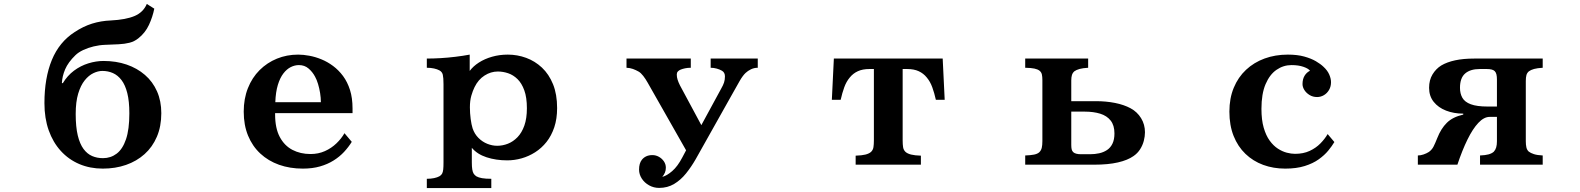

<svg xmlns="http://www.w3.org/2000/svg" viewBox="-20 -838 8040 977"><path d="M765.1 -793.9Q756.8 -752 738 -711.4Q719.2 -670.9 684.1 -643.1Q664.1 -627 639.4 -620.6Q614.7 -614.3 584.2 -612.8Q553.7 -611.3 515.1 -609.9Q485.8 -608.9 456.5 -601.8Q427.2 -594.7 403.1 -583.3Q378.9 -571.8 363.8 -557.1Q326.7 -521 311.5 -485.4Q296.4 -449.7 294.9 -415H299.8Q322.8 -453.1 356.4 -478.3Q390.1 -503.4 429.4 -515.6Q468.8 -527.8 506.8 -527.8Q570.8 -527.8 624.3 -509.5Q677.7 -491.2 717.5 -456.8Q757.3 -422.4 779.1 -373Q800.8 -323.7 800.8 -262.2Q800.8 -194.8 778.3 -142.3Q755.9 -89.8 715.6 -53.7Q675.3 -17.6 621.1 1.2Q566.9 20 502.9 20Q438 20 383.5 -3.2Q329.1 -26.4 289.3 -70.1Q249.5 -113.8 227.8 -175Q206.1 -236.3 206.1 -313Q206.1 -441.4 243.9 -533Q281.7 -624.5 359.9 -674.8Q403.3 -703.6 448.5 -717.8Q493.7 -731.9 543.9 -733.9Q620.6 -737.8 664.8 -756.6Q709 -775.4 727.1 -817.9ZM501 -477.1Q479 -477.1 455.3 -465.8Q431.6 -454.6 411.1 -429.2Q390.6 -403.8 377.9 -361.8Q365.2 -319.8 365.2 -257.8Q365.2 -192.4 375.7 -148.9Q386.2 -105.5 405 -80.1Q423.8 -54.7 449 -43.9Q474.1 -33.2 503.9 -33.2Q543.5 -33.2 573.7 -56.2Q604 -79.1 621.1 -129.2Q638.2 -179.2 638.2 -261.2Q638.2 -322.8 627.7 -364.3Q617.2 -405.8 598.4 -430.4Q579.6 -455.1 554.7 -466.1Q529.8 -477.1 501 -477.1Z M1497.1 -560.1Q1523.4 -560.1 1554 -554.4Q1584.5 -548.8 1615.5 -536.1Q1646.5 -523.4 1674.8 -502.4Q1703.1 -481.4 1725.6 -451.2Q1748 -420.9 1761 -380.1Q1773.9 -339.4 1773.9 -286.1V-262.2H1379.9V-255.9Q1379.9 -185.5 1403.6 -141.1Q1427.2 -96.7 1468 -75.4Q1508.8 -54.2 1560.1 -54.2Q1600.1 -54.2 1633.3 -69.1Q1666.5 -84 1691.9 -108.4Q1717.3 -132.8 1732.9 -160.2L1770 -116.2Q1753.4 -89.4 1730.7 -64.9Q1708 -40.5 1677.7 -21.5Q1647.5 -2.4 1608.6 8.8Q1569.8 20 1521 20Q1455.1 20 1400.1 0.5Q1345.2 -19 1304.7 -56.6Q1264.2 -94.2 1242.2 -147.9Q1220.2 -201.7 1220.2 -270Q1220.2 -335.9 1241.5 -389.4Q1262.7 -442.9 1300.8 -481Q1338.9 -519 1389.2 -539.6Q1439.5 -560.1 1497.1 -560.1ZM1501 -506.8Q1480 -506.8 1459.5 -496.6Q1439 -486.3 1421.9 -464.1Q1404.8 -441.9 1393.8 -405.8Q1382.8 -369.6 1380.9 -317.9H1612.8Q1612.8 -340.3 1608.9 -364.5Q1605 -388.7 1598.4 -410.6Q1591.8 -432.6 1583 -448.2Q1570.3 -472.2 1550 -489.5Q1529.8 -506.8 1501 -506.8Z M2370.1 -477.1Q2387.7 -501 2417 -519.8Q2446.3 -538.6 2483.9 -549.3Q2521.5 -560.1 2564 -560.1Q2612.3 -560.1 2657.2 -543.7Q2702.1 -527.3 2737.8 -493.9Q2773.4 -460.4 2794.2 -409.2Q2814.9 -357.9 2814.9 -288.1Q2814.9 -233.4 2800.5 -190.4Q2786.1 -147.5 2761 -115.7Q2735.8 -84 2703.1 -63.2Q2670.4 -42.5 2634 -32.2Q2597.7 -22 2561 -22Q2503.9 -22 2456.1 -37.6Q2408.2 -53.2 2380.9 -85.9V-12.2Q2380.9 10.3 2383.1 23.9Q2385.3 37.6 2390.1 45.4Q2395 53.2 2403.8 59.1Q2414.6 65.4 2432.6 68.6Q2450.7 71.8 2480 71.8V119.1H2151.9V71.8Q2172.4 71.8 2188.7 68.4Q2205.1 64.9 2215.8 59.1Q2225.1 53.7 2229.5 45.9Q2233.9 38.1 2235.4 24.2Q2236.8 10.3 2236.8 -12.2V-409.2Q2236.8 -442.9 2233.2 -457.8Q2229.5 -472.7 2215.8 -480Q2205.1 -485.8 2188.7 -489.5Q2172.4 -493.2 2151.9 -493.2V-540Q2185.1 -540 2222.4 -542.2Q2259.8 -544.4 2297.9 -549.1Q2335.9 -553.7 2370.1 -560.1ZM2513.2 -474.1Q2477.5 -474.1 2445.6 -453.6Q2413.6 -433.1 2395 -395Q2385.7 -376.5 2378.4 -351.1Q2371.1 -325.7 2371.1 -292Q2371.1 -262.2 2375 -232.9Q2378.9 -203.6 2384.8 -185.1Q2394.5 -156.2 2414.6 -136.2Q2434.6 -116.2 2459.7 -106.2Q2484.9 -96.2 2509.8 -96.2Q2537.6 -96.2 2564.5 -106.7Q2591.3 -117.2 2613.3 -139.9Q2635.3 -162.6 2648.2 -199Q2661.1 -235.4 2661.1 -287.1Q2661.1 -342.3 2647.9 -378.4Q2634.8 -414.6 2613.3 -435.5Q2591.8 -456.5 2565.7 -465.3Q2539.6 -474.1 2513.2 -474.1Z M3168 -540H3495.1V-493.2Q3479.5 -493.2 3466.6 -490.5Q3453.6 -487.8 3443.8 -483.9Q3435.1 -480.5 3429.4 -474.4Q3423.8 -468.3 3423.8 -459Q3423.8 -445.3 3428 -432.4Q3432.1 -419.4 3439.9 -403.8L3548.8 -201.2L3649.9 -387.2Q3659.7 -404.3 3664.3 -418Q3668.9 -431.6 3668.9 -449.2Q3668.9 -469.2 3653.8 -478Q3642.1 -484.9 3627 -489Q3611.8 -493.2 3596.2 -493.2V-540H3835.9V-493.2Q3817.4 -493.2 3801.3 -485.4Q3785.2 -477.5 3773.9 -466.8Q3759.8 -453.6 3743.7 -425.8Q3727.5 -397.9 3702.1 -352.1L3520 -27.8Q3497.6 11.2 3470.7 44.7Q3443.8 78.1 3410.2 98.1Q3376.5 118.2 3334 118.2Q3306.6 118.2 3283.2 105.2Q3259.8 92.3 3245.8 70.8Q3231.9 49.3 3231.9 24.9Q3231.9 -6.8 3246.1 -24.9Q3254.9 -36.1 3268.3 -42.5Q3281.7 -48.8 3299.8 -48.8Q3316.9 -48.8 3332.5 -40.3Q3348.1 -31.7 3358.2 -17.1Q3368.2 -2.4 3368.2 15.1Q3368.2 29.3 3363.5 40.3Q3358.9 51.3 3350.1 62Q3372.6 56.6 3400.4 32.7Q3428.2 8.8 3452.1 -37.1L3471.2 -73.2L3275.9 -417Q3265.6 -435.5 3253.4 -451.4Q3241.2 -467.3 3229 -474.1Q3216.3 -481.4 3200.7 -487.1Q3185.1 -492.7 3168 -493.2Z M4223.1 -540H4776.9L4787.1 -330.1H4742.2Q4734.4 -365.2 4723.9 -394Q4713.4 -422.9 4695.8 -443.8Q4679.2 -464.4 4655 -475.6Q4630.9 -486.8 4596.2 -486.8H4573.2V-123Q4573.2 -103.5 4575.4 -89.1Q4577.6 -74.7 4587.9 -64.9Q4597.7 -56.2 4616.2 -51.5Q4634.8 -46.9 4666 -45.9V0H4334V-45.9Q4365.7 -46.9 4384 -51.5Q4402.3 -56.2 4412.1 -64.9Q4422.4 -74.7 4424.6 -89.1Q4426.8 -103.5 4426.8 -123V-486.8H4403.8Q4369.6 -486.8 4345.2 -475.6Q4320.8 -464.4 4304.2 -443.8Q4286.6 -422.9 4276.1 -394Q4265.6 -365.2 4257.8 -330.1H4212.9Z M5196.8 -540H5517.1V-493.2Q5490.2 -491.7 5473.4 -487.1Q5456.5 -482.4 5446.8 -475.1Q5438 -467.3 5434.6 -456.1Q5431.2 -444.8 5431.2 -429.2V-323.2H5556.2Q5608.4 -323.2 5653.8 -314.2Q5699.2 -305.2 5732.9 -287.1Q5766.6 -269 5786.4 -236.8Q5806.2 -204.6 5806.2 -165Q5806.2 -144 5800.3 -121.3Q5794.4 -98.6 5781.5 -78.4Q5768.6 -58.1 5748 -43.9Q5718.3 -22.9 5668.7 -11.5Q5619.1 0 5547.9 0H5196.8V-46.9Q5224.6 -47.9 5241.7 -51.3Q5258.8 -54.7 5268.1 -63Q5277.8 -72.3 5281 -85.7Q5284.2 -99.1 5284.2 -120.1V-430.2Q5284.2 -447.3 5281.7 -458.7Q5279.3 -470.2 5270 -478Q5260.7 -485.4 5243.9 -489Q5227.1 -492.7 5196.8 -493.2ZM5431.2 -101.1Q5431.2 -87.4 5433.1 -78.6Q5435.1 -69.8 5440.9 -64Q5452.1 -53.2 5481 -53.2H5526.9Q5551.3 -53.2 5573.5 -58.1Q5595.7 -63 5613.3 -74.7Q5630.9 -86.4 5640.9 -107.2Q5650.9 -127.9 5650.9 -159.2Q5650.9 -200.2 5631.6 -224.6Q5612.3 -249 5578.4 -259.5Q5544.4 -270 5500 -270H5431.2Z M6533.2 -560.1Q6581.5 -560.1 6616.7 -550.3Q6651.9 -540.5 6676 -526.4Q6700.2 -512.2 6714.8 -498Q6734.9 -479.5 6743.9 -458.7Q6752.9 -438 6752.9 -419.9Q6752.9 -397.5 6742.9 -380.4Q6732.9 -363.3 6716.8 -353.8Q6700.7 -344.2 6682.1 -344.2Q6660.6 -344.2 6643.8 -354.5Q6627 -364.7 6617.4 -379.9Q6607.9 -395 6607.9 -410.2Q6607.9 -435.5 6618.4 -452.6Q6628.9 -469.7 6646 -478Q6637.7 -489.3 6612.5 -498Q6587.4 -506.8 6551.8 -506.8Q6510.7 -506.8 6475.8 -482.9Q6440.9 -459 6419.9 -409.7Q6398.9 -360.4 6398.9 -284.2Q6398.9 -228 6410.4 -188.2Q6421.9 -148.4 6440.9 -122.3Q6460 -96.2 6482.7 -81.5Q6505.4 -66.9 6528.1 -61Q6550.8 -55.2 6569.8 -55.2Q6612.3 -55.2 6644.3 -70.1Q6676.3 -85 6699 -108.2Q6721.7 -131.3 6735.8 -155.8L6770 -115.2Q6757.8 -94.7 6738.8 -71.5Q6719.7 -48.3 6690.4 -27.3Q6661.1 -6.3 6619.1 6.8Q6577.1 20 6520 20Q6459.5 20 6407.7 1Q6356 -18.1 6317.4 -55.2Q6278.8 -92.3 6257.3 -146.2Q6235.8 -200.2 6235.8 -270Q6235.8 -337.9 6258.1 -391.6Q6280.3 -445.3 6320.6 -482.9Q6360.8 -520.5 6415 -540.3Q6469.2 -560.1 6533.2 -560.1Z M7481.9 -540H7830.1V-493.2Q7803.2 -491.7 7786.4 -487.1Q7769.5 -482.4 7759.8 -475.1Q7750.5 -467.3 7747.3 -455.8Q7744.1 -444.3 7744.1 -425.8V-119.1Q7744.1 -101.1 7747.1 -88.1Q7750 -75.2 7758.8 -66.9Q7768.6 -59.1 7785.4 -53.7Q7802.2 -48.3 7830.1 -46.9V0H7511.2V-46.9Q7538.1 -47.9 7554.7 -52.5Q7571.3 -57.1 7581.1 -65.9Q7589.8 -75.2 7593.5 -88.1Q7597.2 -101.1 7597.2 -119.1V-243.2H7560.1Q7531.2 -243.2 7502.7 -212.9Q7474.1 -182.6 7447.3 -127.9Q7420.4 -73.2 7396 0H7194.8V-46.9Q7208.5 -46.9 7223.6 -52Q7238.8 -57.1 7251 -64.9Q7266.1 -75.7 7274.4 -91.8Q7282.7 -107.9 7293.9 -136.2Q7312.5 -183.6 7342.3 -213.1Q7372.1 -242.7 7425.8 -254.9V-259.8Q7377.9 -259.8 7338.4 -275.1Q7298.8 -290.5 7275.4 -319.8Q7252 -349.1 7252 -391.1Q7252 -430.7 7269.5 -459.5Q7287.1 -488.3 7314 -504.9Q7342.8 -522 7384.3 -531Q7425.8 -540 7481.9 -540ZM7509.8 -486.8Q7461.9 -486.8 7435.5 -464.1Q7409.2 -441.4 7409.2 -391.1Q7409.2 -361.8 7421.4 -340.3Q7433.6 -318.8 7464.4 -307.4Q7495.1 -295.9 7549.8 -295.9H7597.2V-433.1Q7597.2 -448.7 7594.7 -459.2Q7592.3 -469.7 7585.9 -476.1Q7575.2 -486.8 7545.9 -486.8Z"/></svg>

Font: BIZ UDMincho
Style: Bold
Weight: 700
Monospace: yes
Designer: TypeBank Co., Ltd.
Foundry: Morisawa Inc.
Version: Version 1.06